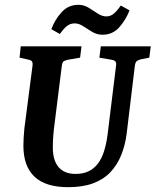

<svg xmlns="http://www.w3.org/2000/svg" viewBox="-20 -764 645 796"><path d="M263 12Q169 12 123 -31.5Q77 -75 77 -160Q77 -175 78 -193Q79 -211 81 -231L115 -493Q116 -505 112 -510Q108 -515 97 -517L61 -525L66 -572H318L312 -525L260 -516Q252 -514 245 -510.5Q238 -507 236 -489L206 -249Q203 -228 201 -203Q199 -178 199 -152Q199 -99 223 -71Q247 -43 293 -43Q325 -43 347.5 -54Q370 -65 386 -86Q402 -107 411.5 -137.5Q421 -168 426 -206L461 -491Q463 -503 459 -508.5Q455 -514 444 -516L392 -525L398 -572H605L599 -525L564 -518Q554 -516 547.5 -511Q541 -506 539 -491L505 -209Q499 -162 482.5 -121Q466 -80 437.5 -50Q409 -20 366 -4Q323 12 263 12ZM405 -620Q382 -620 362 -632Q342 -644 324.5 -655.5Q307 -667 290 -667Q270 -667 256 -655Q242 -643 228 -623L193 -643Q207 -682 235 -713Q263 -744 305 -744Q328 -744 347.5 -732Q367 -720 385 -708Q403 -696 421 -696Q439 -696 453 -708.5Q467 -721 481 -741L517 -721Q502 -682 474.5 -651Q447 -620 405 -620Z"/></svg>

Font: Yrsa SemiBold
Style: Italic
Weight: 600
Italic angle: -7.10001°
Version: Version 2.004